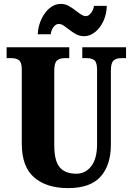

<svg xmlns="http://www.w3.org/2000/svg" viewBox="-20 -957 682 987"><path d="M92 -218V-599Q92 -635 78.5 -646.5Q65 -658 39 -658H14V-714H336V-658H312Q286 -658 272.5 -645.5Q259 -633 259 -595V-210Q259 -130 287 -97Q315 -64 372 -64Q419 -64 449 -102.5Q479 -141 479 -216V-599Q479 -635 466 -646.5Q453 -658 427 -658H403V-714H628V-658H603Q577 -658 563.5 -645.5Q550 -633 550 -595V-214Q550 -108 497 -49Q444 10 330 10Q219 10 155.5 -45Q92 -100 92 -218ZM331 -808Q313 -822 303 -828Q293 -834 282 -834Q267 -834 255 -818Q243 -802 241 -781H174Q176 -823 193 -859Q210 -895 236 -916Q262 -937 292 -937Q314 -937 332.5 -927Q351 -917 374 -899Q390 -886 401 -880Q412 -874 422 -874Q435 -874 448 -890.5Q461 -907 463 -927H529Q528 -884 511.5 -848.5Q495 -813 468.5 -792Q442 -771 413 -771Q390 -771 372 -780.5Q354 -790 331 -808Z"/></svg>

Font: Noto Serif CondBlack
Style: Regular
Weight: 900
Width: 3
Designer: Monotype Design Team
Foundry: Monotype Imaging Inc.
Version: Version 1.001